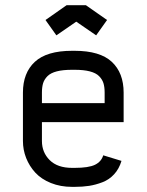

<svg xmlns="http://www.w3.org/2000/svg" viewBox="-20 -708 565 740"><path d="M311 -688 392.6 -630.9 350.6 -571.8 273.9 -624.5 197.3 -571.8 155.3 -630.9 236.8 -688ZM383.3 -310.5V-351.1Q383.3 -372.6 378.7 -387.5Q374 -402.3 361.8 -414.6Q349.6 -426.8 326.2 -432.9Q302.7 -439 267.6 -439H257.8Q222.2 -439 198.7 -432.9Q175.3 -426.8 163.1 -414.6Q150.9 -402.3 146.2 -387.5Q141.6 -372.6 141.6 -351.1V-310.5ZM141.6 -237.3V-164.6Q141.6 -120.6 171.6 -90.8Q201.7 -61 257.8 -61H267.6Q321.8 -61 346.2 -73Q370.6 -85 377.9 -109.4L448.2 -87.9Q439 -57.1 419.9 -36.4Q400.9 -15.6 374.8 -5.6Q348.6 4.4 323.5 8.3Q298.3 12.2 267.6 12.2H257.8Q212.9 12.2 176 -2.7Q139.2 -17.6 116.2 -42.5Q93.3 -67.4 80.8 -98.9Q68.4 -130.4 68.4 -164.6V-351.1Q68.4 -427.2 114.3 -469.7Q160.2 -512.2 257.8 -512.2H267.6Q365.2 -512.2 410.9 -469.7Q456.5 -427.2 456.5 -351.1V-237.3Z"/></svg>

Font: Anka/Coder Condensed
Style: Regular
Weight: 400
Width: 4
Monospace: yes
Version: Version 1.100